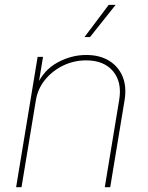

<svg xmlns="http://www.w3.org/2000/svg" viewBox="-20 -777 614 797"><path d="M128.9 -360.8 69.3 0H46.9L136.2 -541H158.7L139.2 -423.8H133.3Q161.6 -486.3 218.8 -517.6Q275.9 -548.8 337.9 -548.8Q394 -548.8 432.9 -524.9Q471.7 -501 489 -459Q506.3 -417 497.1 -360.8L437.5 0H415L474.6 -361.3Q487.3 -435.5 449.5 -481Q411.6 -526.4 337.9 -526.4Q286.6 -526.4 242.2 -504.9Q197.8 -483.4 167.2 -446Q136.7 -408.7 128.9 -360.8ZM330.6 -623 431.2 -756.8H460L353.5 -623Z"/></svg>

Font: Inter 17pt Thin
Style: Italic
Weight: 250
Italic angle: -9.3988°
Version: Version 4.001;git-66647c0bb